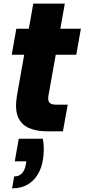

<svg xmlns="http://www.w3.org/2000/svg" viewBox="-20 -714 460 1044"><path d="M82 40.2H213Q218.7 71.9 218.2 101.4Q217.7 130.9 212.7 158.2Q205.2 202.9 183.7 237.2Q162.2 271.6 127.9 290.9Q93.5 310.2 45.5 310.2L57.1 245.4Q83.1 245.4 98.9 229Q114.8 212.7 120.8 178.8L123.3 163.1H60.3ZM72.2 -194.2 160.9 -694.3H332.4L243.2 -192.1Q239.3 -167.4 248.9 -156Q258.6 -144.7 287.2 -144.7H348.2L322.2 0H235.4Q177.4 0 136.2 -18.4Q95 -36.9 77.5 -79.3Q60.1 -121.8 72.2 -194.2ZM394.8 -416.3H43.8L68.8 -557.9H419.8Z"/></svg>

Font: Poppins Variable
Style: Italic
Weight: 100
Italic angle: -10°
Designer: Jonny Pinhorn
Foundry: Indian Type Foundry
Version: Version 6.000